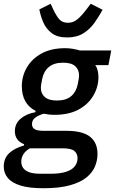

<svg xmlns="http://www.w3.org/2000/svg" viewBox="-41 -788 611 1020"><path d="M477 30Q477 64 463.5 96.5Q450 129 418 155Q386 181 330 196.5Q274 212 189 212Q115 212 69 198Q23 184 1 158Q-21 132 -21 97Q-21 53 7.5 26Q36 -1 86 -15L87 -22Q63 -31 50.5 -48.5Q38 -66 38 -91Q38 -131 68 -157Q98 -183 147 -192L148 -199Q111 -218 93 -251Q75 -284 75 -330Q75 -384 102 -430Q129 -476 180 -504Q231 -532 305 -532Q327 -532 346.5 -528.5Q366 -525 383 -520H550L535 -442H466V-440Q474 -430 478 -413Q482 -396 482 -379Q482 -326 454.5 -279.5Q427 -233 375.5 -205.5Q324 -178 250 -178Q233 -178 219.5 -179.5Q206 -181 192 -184Q166 -177 147.5 -164Q129 -151 129 -129Q129 -110 143.5 -101.5Q158 -93 191 -93H312Q398 -93 437.5 -61.5Q477 -30 477 30ZM261 -254Q310 -254 337 -277Q364 -300 372 -340Q376 -362 377.5 -370.5Q379 -379 379 -387Q379 -418 358.5 -436.5Q338 -455 294 -455Q246 -455 218.5 -432Q191 -409 183 -368Q179 -347 177.5 -338Q176 -329 176 -322Q176 -291 197 -272.5Q218 -254 261 -254ZM371 53Q371 28 354 14Q337 0 293 0H118Q95 13 83.5 31Q72 49 72 71Q72 89 81.5 103.5Q91 118 113 126.5Q135 135 173 135H228Q279 135 310.5 124.5Q342 114 356.5 95Q371 76 371 53ZM316 -589Q263 -589 233 -612.5Q203 -636 188.5 -670.5Q174 -705 168 -738L228 -768L242 -738Q258 -704 274 -685.5Q290 -667 320 -667Q347 -667 369 -684.5Q391 -702 419 -739L441 -768L504 -736Q486 -703 462 -668.5Q438 -634 402.5 -611.5Q367 -589 316 -589Z"/></svg>

Font: IBM Plex Sans Medium
Style: Italic
Weight: 500
Italic angle: -11.31°
Designer: Mike Abbink, Paul van der Laan, Pieter van Rosmalen
Foundry: Bold Monday
Version: Version 3.201